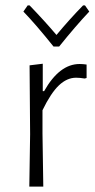

<svg xmlns="http://www.w3.org/2000/svg" viewBox="-20 -694 352 714"><path d="M302 -454V-404L295 -402Q277 -405 263 -405Q229 -405 199 -376.5Q169 -348 138 -284V-198L141 0H89L92 -195L90 -451L139 -457V-355H144Q201 -456 276 -456Q288 -456 302 -454ZM312 -651Q261 -597 200 -521H179Q115 -601 67 -651L83 -674H90Q146 -616 190 -564Q240 -624 289 -674H296Z"/></svg>

Font: Luna Sans Light
Style: Regular
Weight: 300
Designer: Juan Pablo del Peral
Foundry: Huerta Tipografica
Version: Version 2.001; ttfautohint (v1.5)